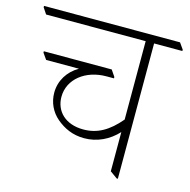

<svg xmlns="http://www.w3.org/2000/svg" viewBox="-122 -716 806 814"><g transform="rotate(15 281.0 -308.5)"><path d="M282 -124C338 -124 389 -148 428 -190V-18L460 5H465V-589H589V-595L570 -622H-27V-616L-9 -589H428V-245C378 -186 330 -159 269 -159C190 -159 144 -206 144 -269C144 -347 215 -402 306 -402H339V-408L320 -436H22V-430L41 -403H185C139 -377 110 -331 110 -278C110 -236 128 -197 160 -170C192 -143 231 -124 282 -124Z"/></g></svg>

Font: Noto Serif Devanagari ExtraLight
Style: Regular
Weight: 200
Designer: Universal Thirst, Indian Type Foundry and the Monotype Design Team
Foundry: Monotype Imaging Inc.
Version: Version 2.004